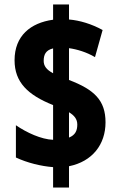

<svg xmlns="http://www.w3.org/2000/svg" viewBox="-20 -779 535 857"><path d="M217 -33V58H288V-37C392 -58 451 -134 451 -233C451 -331 401 -379 288 -422V-564C324 -559 367 -546 404 -524L438 -645C389 -672 336 -688 288 -692V-759H217V-691C116 -677 45 -619 45 -510C45 -412 104 -355 217 -310V-155C164 -157 99 -187 51 -220V-76C102 -52 164 -37 217 -33ZM217 -563V-452C187 -468 175 -485 175 -507C175 -535 184 -555 217 -563ZM288 -165V-278C311 -264 325 -248 325 -223C325 -196 316 -176 288 -165Z"/></svg>

Font: Noto Sans Devanagari ExtraCondensed Black
Style: Regular
Weight: 900
Width: 2
Designer: Jelle Bosma - Monotype Design Team
Foundry: Monotype Imaging Inc.
Version: Version 2.004